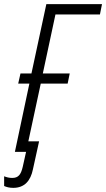

<svg xmlns="http://www.w3.org/2000/svg" viewBox="-58 -734 513 928"><path d="M14 0H68L52 72C43 111 30 126 1 126C-13 126 -26 123 -38 118V165C-27 170 -13 174 6 174C61 174 90 139 101 85L131 -51H79L139 -330H269L279 -379H149L210 -664H425L435 -714H166L94 -379H41L30 -330H84Z"/></svg>

Font: Noto Sans Condensed Light
Style: Italic
Weight: 300
Width: 3
Italic angle: -12°
Designer: Monotype Design Team
Foundry: Monotype Imaging Inc.
Version: Version 2.013